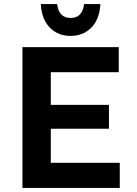

<svg xmlns="http://www.w3.org/2000/svg" viewBox="-20 -921 670 941"><path d="M90 0V-690H562V-567H229V-407H514V-290H229V-123H567V0ZM180 -901H260Q268 -833 326 -833Q384 -833 392 -901H472Q468 -827 428 -786Q388 -745 326 -745Q264 -745 224 -786Q184 -827 180 -901Z"/></svg>

Font: Radio Canada SemiBold
Style: Regular
Weight: 600
Designer: Charles Daoud, Etienne Aubert Bonn, Alexandre Saumier Demers, Jacques Le Bailly
Foundry: Radio-Canada
Version: Version 2.104; ttfautohint (v1.8.4.7-5d5b);gftools[0.9.28.de